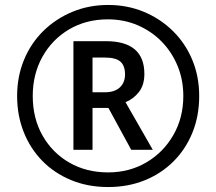

<svg xmlns="http://www.w3.org/2000/svg" viewBox="-20 -744 872 774"><path d="M416 10Q334 10 266.5 -18Q199 -46 150.5 -95.5Q102 -145 75.5 -212Q49 -279 49 -357Q49 -435 76.5 -502Q104 -569 154 -618.5Q204 -668 271 -696Q338 -724 416 -724Q493 -724 559.5 -696.5Q626 -669 676.5 -619.5Q727 -570 755 -503Q783 -436 783 -357Q783 -277 756 -210Q729 -143 679.5 -93.5Q630 -44 563 -17Q496 10 416 10ZM416 -49Q501 -49 569.5 -89Q638 -129 678.5 -199Q719 -269 719 -357Q719 -422 696 -478Q673 -534 632 -576Q591 -618 535.5 -642Q480 -666 415 -666Q327 -666 258.5 -625.5Q190 -585 151 -515Q112 -445 112 -357Q112 -267 151.5 -197.5Q191 -128 259.5 -88.5Q328 -49 416 -49ZM276 -140V-578H407Q562 -578 562 -446Q562 -401 540 -373Q518 -345 486 -332L596 -140H509L417 -309H353V-140ZM403 -372Q442 -372 463 -391.5Q484 -411 484 -444Q484 -479 465.5 -495.5Q447 -512 402 -512H353V-372Z"/></svg>

Font: Noto Sans Gujarati SemiCondensed SemiBold
Style: Regular
Weight: 600
Width: 4
Designer: Jelle Bosma - Monotype Design Team, Universal Thirst
Foundry: Monotype Imaging Inc.
Version: Version 2.106; ttfautohint (v1.8.4.7-5d5b)